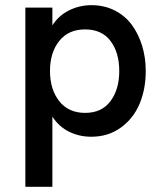

<svg xmlns="http://www.w3.org/2000/svg" viewBox="-20 -517 618 739"><path d="M77.6 202.1V-487.8H181.6V-419.4Q205.6 -457 245.8 -477.1Q286.1 -497.1 332.5 -497.1Q381.3 -497.1 421.4 -476.8Q461.4 -456.5 487.3 -421.4Q513.2 -386.2 527.1 -340.6Q541 -294.9 541 -243.7Q541 -174.3 517.3 -117.7Q493.7 -61 445.1 -25.9Q396.5 9.3 331.1 9.3Q284.7 9.3 245.1 -10.5Q205.6 -30.3 181.6 -68.4V202.1ZM439 -243.7Q439 -314.9 405.3 -359.4Q371.6 -403.8 307.6 -403.8Q243.2 -403.8 207.8 -359.1Q172.4 -314.5 172.4 -243.7Q172.4 -172.9 208 -127.7Q243.7 -82.5 307.6 -82.5Q371.6 -82.5 405.3 -127.7Q439 -172.9 439 -243.7Z"/></svg>

Font: HK Grotesk SemiBold Legacy
Style: Regular
Weight: 600
Designer: Alfredo Marco Pradil
Foundry: Hanken Design Co.
Version: Version 2.022;PS 002.022;hotconv 1.0.88;makeotf.lib2.5.64775